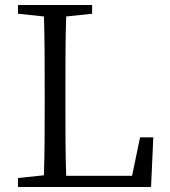

<svg xmlns="http://www.w3.org/2000/svg" viewBox="-20 -749 680 769"><path d="M541 -199 509 -45H245C242 -140 242 -236 242 -317V-387C242 -489 242 -587 245 -683L349 -694V-729H52V-694L156 -683C159 -588 159 -491 159 -392V-336C159 -240 159 -143 156 -47L52 -36V0H585L594 -199Z"/></svg>

Font: Source Han Serif K
Style: Regular
Weight: 400
Designer: Ryoko NISHIZUKA 西塚涼子 (kana & ideographs); Frank Grießhammer (Latin, Greek & Cyrillic); Wenlong ZHANG 张文龙 (bopomofo); San
Foundry: Adobe Systems Incorporated
Version: Version 1.001;PS 1.001;hotconv 16.6.54;makeotf.lib2.5.65590